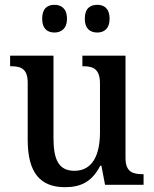

<svg xmlns="http://www.w3.org/2000/svg" viewBox="-20 -767 639 797"><path d="M384 -632C411 -632 435 -647 435 -689C435 -733 411 -747 384 -747C355 -747 332 -733 332 -689C332 -647 355 -632 384 -632ZM206 -632C233 -632 258 -647 258 -689C258 -733 233 -747 206 -747C178 -747 155 -733 155 -689C155 -647 178 -632 206 -632ZM250 10C312 10 361 -10 396 -79H401L416 0H576V-44H572C533 -44 501 -52 501 -111V-536H322V-492H325C364 -492 395 -483 395 -421V-218C395 -122 363 -58 289 -58C221 -58 202 -108 202 -196V-536H22V-492H25C67 -492 95 -482 95 -423V-186C95 -50 147 10 250 10Z"/></svg>

Font: Noto Serif Myanmar SemiCondensed Medium
Style: Regular
Weight: 500
Width: 4
Designer: Ben Mitchell and the Monotype Design Team
Foundry: Monotype Imaging Inc.
Version: Version 2.106